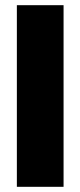

<svg xmlns="http://www.w3.org/2000/svg" viewBox="-20 -720 310 740"><path d="M45 0V-700H225V0Z"/></svg>

Font: Figtree Light Black
Style: Regular
Weight: 900
Version: Version 2.000